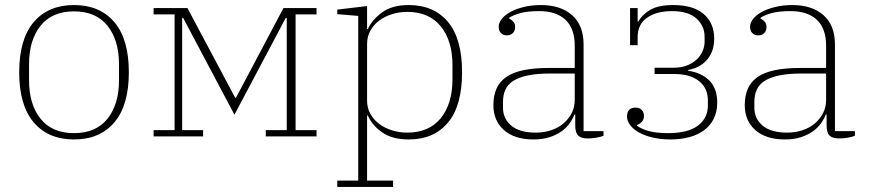

<svg xmlns="http://www.w3.org/2000/svg" viewBox="-20 -540 3439 760"><path d="M273 -13Q360 -13 405.5 -70Q451 -127 451 -222V-286Q451 -381 405.5 -438Q360 -495 273 -495Q186 -495 140.5 -438Q95 -381 95 -286V-222Q95 -127 140.5 -70Q186 -13 273 -13ZM273 12Q171 12 113.5 -55.5Q56 -123 56 -254Q56 -385 113.5 -452.5Q171 -520 273 -520Q375 -520 432.5 -452.5Q490 -385 490 -254Q490 -123 432.5 -55.5Q375 12 273 12Z M588 -25H671V-483H588V-508H722L911 -153H914L1102 -508H1233V-483H1150V-25H1233V0H1032V-25H1115V-469H1111L908 -86L705 -469H701V-25H784V0H588Z M1315 175H1398V-477L1315 -484V-502L1433 -516V-425H1436Q1453 -462 1492.5 -491Q1532 -520 1598 -520Q1697 -520 1753 -453.5Q1809 -387 1809 -254Q1809 -121 1753 -54.5Q1697 12 1598 12Q1532 12 1492 -16.5Q1452 -45 1436 -83H1433V175H1536V200H1315ZM1592 -15Q1678 -15 1724.5 -72Q1771 -129 1771 -226V-282Q1771 -379 1724.5 -436Q1678 -493 1592 -493Q1561 -493 1532 -484Q1503 -475 1481 -458.5Q1459 -442 1446 -418.5Q1433 -395 1433 -366V-142Q1433 -113 1446 -89.5Q1459 -66 1481 -49.5Q1503 -33 1532 -24Q1561 -15 1592 -15Z M2092 12Q2017 12 1975 -25Q1933 -62 1933 -124Q1933 -161 1945 -188.5Q1957 -216 1983 -234.5Q2009 -253 2051 -262Q2093 -271 2152 -271H2255V-359Q2255 -427 2218.5 -461.5Q2182 -496 2114 -496Q2068 -496 2039 -488Q2010 -480 1995 -469V-467Q2005 -462 2012 -454Q2019 -446 2019 -433Q2019 -418 2010 -409Q2001 -400 1986 -400Q1972 -400 1963 -409Q1954 -418 1954 -434Q1954 -450 1966.5 -465.5Q1979 -481 2001 -493Q2023 -505 2054 -512.5Q2085 -520 2121 -520Q2199 -520 2244.5 -480Q2290 -440 2290 -364V-21H2369V-3Q2359 2 2340.5 5Q2322 8 2307 8Q2280 8 2268.5 -3.5Q2257 -15 2257 -43V-87H2254Q2247 -69 2234.5 -51.5Q2222 -34 2202.5 -20Q2183 -6 2155.5 3Q2128 12 2092 12ZM2100 -15Q2133 -15 2161.5 -24.5Q2190 -34 2210.5 -51.5Q2231 -69 2243 -92.5Q2255 -116 2255 -144V-249H2159Q2106 -249 2070 -241.5Q2034 -234 2012 -220Q1990 -206 1980.5 -185Q1971 -164 1971 -137V-114Q1971 -70 2004 -42.5Q2037 -15 2100 -15Z M2634 12Q2596 12 2564 4.5Q2532 -3 2509.5 -15.5Q2487 -28 2474.5 -44.5Q2462 -61 2462 -79Q2462 -114 2496 -114Q2512 -114 2520.5 -104.5Q2529 -95 2529 -81Q2529 -56 2501 -45V-43Q2519 -29 2549 -21Q2579 -13 2624 -13Q2704 -13 2743 -43Q2782 -73 2782 -122V-143Q2782 -191 2747 -219Q2712 -247 2650 -247H2571V-272H2648Q2675 -272 2697 -280Q2719 -288 2735 -302Q2751 -316 2760 -335Q2769 -354 2769 -375V-395Q2769 -437 2737 -466.5Q2705 -496 2640 -496Q2579 -496 2541.5 -470Q2504 -444 2504 -393V-361H2474V-508H2504V-455H2507Q2521 -481 2553 -500.5Q2585 -520 2645 -520Q2724 -520 2765.5 -484.5Q2807 -449 2807 -387Q2807 -337 2779.5 -304.5Q2752 -272 2704 -263V-260Q2757 -252 2788 -221Q2819 -190 2819 -134Q2819 -98 2805.5 -70.5Q2792 -43 2767 -24.5Q2742 -6 2708 3Q2674 12 2634 12Z M3087 12Q3012 12 2970 -25Q2928 -62 2928 -124Q2928 -161 2940 -188.5Q2952 -216 2978 -234.5Q3004 -253 3046 -262Q3088 -271 3147 -271H3250V-359Q3250 -427 3213.5 -461.5Q3177 -496 3109 -496Q3063 -496 3034 -488Q3005 -480 2990 -469V-467Q3000 -462 3007 -454Q3014 -446 3014 -433Q3014 -418 3005 -409Q2996 -400 2981 -400Q2967 -400 2958 -409Q2949 -418 2949 -434Q2949 -450 2961.5 -465.5Q2974 -481 2996 -493Q3018 -505 3049 -512.5Q3080 -520 3116 -520Q3194 -520 3239.5 -480Q3285 -440 3285 -364V-21H3364V-3Q3354 2 3335.5 5Q3317 8 3302 8Q3275 8 3263.5 -3.5Q3252 -15 3252 -43V-87H3249Q3242 -69 3229.5 -51.5Q3217 -34 3197.5 -20Q3178 -6 3150.5 3Q3123 12 3087 12ZM3095 -15Q3128 -15 3156.5 -24.5Q3185 -34 3205.5 -51.5Q3226 -69 3238 -92.5Q3250 -116 3250 -144V-249H3154Q3101 -249 3065 -241.5Q3029 -234 3007 -220Q2985 -206 2975.5 -185Q2966 -164 2966 -137V-114Q2966 -70 2999 -42.5Q3032 -15 3095 -15Z"/></svg>

Font: IBM Plex Serif ExtraLight
Style: Regular
Weight: 200
Designer: Mike Abbink, Paul van der Laan, Pieter van Rosmalen
Foundry: Bold Monday
Version: Version 2.5